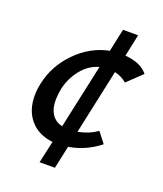

<svg xmlns="http://www.w3.org/2000/svg" viewBox="-119 -598 658 777"><g transform="rotate(20 210.0 -209.5)"><path d="M362 -57Q303 -10 230 2L209 100H143L164 5Q102 -2 67 -42.5Q32 -83 32 -147Q32 -172 38 -200Q55 -281 115.5 -343Q176 -405 256 -421L277 -519H342L322 -424Q389 -419 420 -381L357 -321Q336 -340 305 -347L245 -68Q292 -77 327 -102ZM118 -160Q118 -122 133.5 -98.5Q149 -75 179 -68L239 -345Q195 -333 164 -294Q133 -255 123 -206Q118 -178 118 -160Z"/></g></svg>

Font: Ysabeau Infant Semibold
Style: Italic
Weight: 600
Italic angle: -12°
Designer: Christian Thalmann (Catharsis Fonts)
Version: Version 0.003